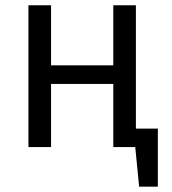

<svg xmlns="http://www.w3.org/2000/svg" viewBox="-20 -560 655 731"><path d="M497.4 -540V-70.3H581V150.8H509.7L494.9 0H411.3V-240.5H174.4V0H88.2V-540H174.4V-311.3H411.3V-540Z"/></svg>

Font: Fira Code
Style: Regular
Weight: 400
Designer: Carrois Corporate, Edenspiekermann AG, Nikita Prokopov
Foundry: Carrois Corporate, Edenspiekermann AG, Nikita Prokopov
Version: Version 5.002